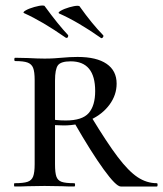

<svg xmlns="http://www.w3.org/2000/svg" viewBox="-20 -678 593 698"><path d="M250 0Q222 0 206 -1L142 -2L80 -1Q63 0 33 0Q31 0 31 -6Q31 -12 33 -12Q65 -12 80 -17Q95 -22 100.5 -36.5Q106 -51 106 -81V-387Q106 -417 100.5 -431Q95 -445 80.5 -450.5Q66 -456 35 -456Q32 -456 32 -462Q32 -468 35 -468L81 -467Q119 -465 142 -465Q161 -465 176.5 -466Q192 -467 203 -468Q235 -471 262 -471Q331 -471 367.5 -446Q404 -421 404 -374Q404 -333 378.5 -298Q353 -263 309 -242.5Q265 -222 212 -222Q180 -222 157 -226L156 -247Q181 -240 219 -240Q279 -240 302.5 -267Q326 -294 326 -347Q326 -455 237 -455Q201 -455 190.5 -440.5Q180 -426 180 -385V-81Q180 -50 185 -36Q190 -22 204 -17Q218 -12 250 -12Q253 -12 253 -6Q253 0 250 0ZM550 0H419Q402 0 357 -62Q312 -124 250 -232L312 -253Q369 -159 408 -107.5Q447 -56 480 -34Q513 -12 550 -12Q553 -12 553 -6Q553 0 550 0ZM195 -629Q189 -632 201 -639Q213 -646 232 -651.5Q251 -657 262 -657Q269 -657 270 -654Q314 -592 355 -550Q356 -549 356 -547Q356 -544 353 -541Q350 -538 347 -540Q263 -599 195 -629ZM68 -630Q61 -633 73 -640Q85 -647 104.5 -652.5Q124 -658 135 -658Q142 -658 143 -655Q192 -588 227 -551Q228 -550 228 -548Q228 -544 225.5 -541.5Q223 -539 219 -541Q133 -601 68 -630Z"/></svg>

Font: Cormorant SC Medium
Style: Regular
Weight: 500
Designer: Christian Thalmann (Catharsis Fonts)
Foundry: Catharsis Fonts
Version: Version 4.000